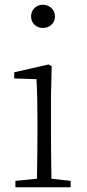

<svg xmlns="http://www.w3.org/2000/svg" viewBox="-20 -790 365 810"><path d="M278 0V-27L197 -36C196 -109 195 -173 195 -226V-377L198 -511L185 -518L40 -485V-459L134 -456C137 -405 138 -346 138 -281V-226C138 -173 137 -109 136 -36L45 -27V0ZM161 -770C133 -770 111 -749 111 -721C111 -692 133 -672 161 -672C189 -672 212 -692 212 -721C212 -749 189 -770 161 -770Z"/></svg>

Font: AllPunType ExtraLight
Style: Regular
Weight: 280
Version: 1.0